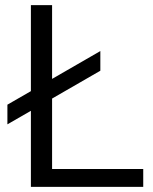

<svg xmlns="http://www.w3.org/2000/svg" viewBox="-20 -732 599 752"><path d="M184 -70H541V0H101V-298L9 -245V-322L101 -375V-712H184V-423L373 -532V-455L184 -346Z"/></svg>

Font: Muli-Regular
Style: Regular
Weight: 400
Version: Version 2.000